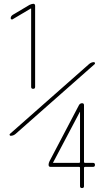

<svg xmlns="http://www.w3.org/2000/svg" viewBox="-20 -750 540 990"><path d="M392.6 85V-172.9H391.6L253.9 87.9L252.9 88.9L253.9 89.8H387.7Q392.6 89.8 392.6 85ZM403.3 -217.8Q413.1 -217.8 413.1 -208V85Q413.1 89.8 418 89.8H460Q469.7 89.8 469.7 100.1Q469.7 110.4 460 110.4H418Q413.1 110.4 413.1 115.2V210Q413.1 219.7 402.8 219.7Q392.6 219.7 392.6 210V115.2Q392.6 110.4 387.7 110.4H240.2Q230.5 110.4 230.5 99.6Q230.5 90.8 235.4 81.1L387.7 -209Q393.6 -217.8 403.3 -217.8ZM44.9 -650.4Q42 -648.4 38.6 -650.4Q35.2 -652.3 35.2 -656.2Q35.2 -666 44.9 -672.9L131.8 -724.6Q141.6 -729.5 151.4 -730.5Q161.1 -730.5 161.1 -719.7V-301.8Q161.1 -292 150.9 -292Q140.6 -292 140.6 -301.8V-705.1L139.6 -706.1H138.7ZM35.2 -49.8Q31.2 -49.8 29.8 -53.7Q28.3 -57.6 31.2 -59.6L439.5 -419.9Q451.2 -429.7 464.8 -429.7Q467.8 -429.7 469.2 -425.8Q470.7 -421.9 468.8 -419.9L60.5 -59.6Q48.8 -49.8 35.2 -49.8Z"/></svg>

Font: Rounded-X Mgen+ 1m thin
Style: Regular
Weight: 100
Designer: [Source Han Sans]
Ryoko NISHIZUKA  (kana & ideographs); Paul D. Hunt (Latin, Greek & Cyrillic); Wenlong ZHANG  (bopomofo
Version: Version 1.059.20150602